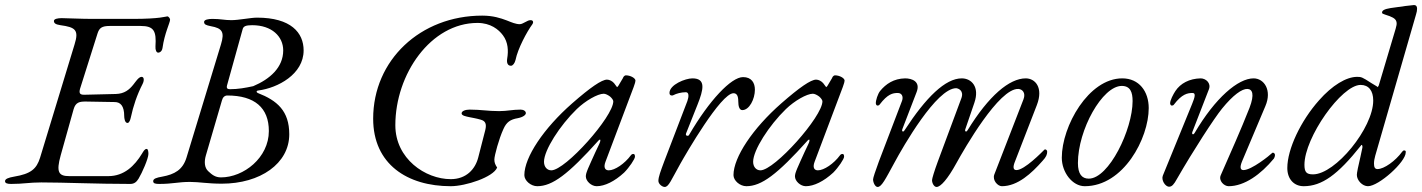

<svg xmlns="http://www.w3.org/2000/svg" viewBox="-52 -725 5644 762"><path d="M-8 5C42 5 63 -1 112 -1C205 -1 328 5 465 5C481 5 490 -3 498 -16C512 -39 537 -96 537 -114C537 -122 536 -134 530 -134C522 -134 517 -124 512 -116C482 -66 440 -26 378 -26H223C181 -26 170 -41 189 -109L240 -291C248 -320 265 -322 288 -322L403 -320C426 -320 441 -305 441 -264C441 -257 443 -237 454 -237C461 -237 465 -249 467 -258C477 -305 492 -349 514 -392C521 -406 520 -420 510 -420C498 -420 486 -400 477 -389C461 -369 442 -353 408 -352L284 -349C283 -349 282 -349 281 -349C263 -349 260 -357 268 -380L335 -592C342 -614 352 -622 384 -622H506C559 -622 569 -602 565 -541C564 -526 569 -516 576 -516C582 -516 591 -521 593 -535C601 -593 623 -635 623 -647C623 -652 617 -660 612 -660C607 -660 584 -650 475 -650H314C272 -650 208 -653 193 -653C177 -653 162 -650 162 -642C162 -633 168 -628 188 -625C247 -617 262 -606 244 -549L107 -99C93 -54 70 -35 4 -24C-19 -20 -32 -15 -32 -6C-32 2 -24 5 -8 5Z M580 5C634 5 654 -3 702 -3C739 -3 772 4 828 4C981 4 1096 -76 1096 -192C1096 -285 1048 -326 971 -356C966 -358 963 -365 974 -366C1050 -376 1153 -430 1153 -525C1153 -595 1103 -655 968 -655C943 -655 896 -645 866 -645C838 -645 824 -650 791 -650C775 -650 758 -647 758 -638C758 -628 765 -625 785 -621C830 -613 840 -598 825 -549L688 -99C673 -51 641 -33 592 -24C569 -20 556 -16 556 -6C556 3 564 5 580 5ZM861 -371C851 -371 846 -374 849 -386L911 -609C914 -621 924 -625 949 -625C1027 -625 1072 -580 1072 -525C1072 -457 1019 -411 953 -383C921 -376 892 -371 861 -371ZM825 -21C802 -21 789 -32 775 -45C759 -59 758 -84 765 -108L829 -327C832 -339 840 -346 850 -346C959 -346 1015 -297 1015 -205C1015 -99 915 -21 825 -21Z M1737 14C1796 14 1906 -22 1921 -60C1913 -72 1910 -80 1910 -92C1910 -107 1928 -174 1946 -213C1958 -240 1973 -251 2003 -256C2024 -260 2035 -269 2035 -276C2035 -284 2026 -290 2014 -290C1981 -290 1962 -284 1929 -284C1883 -284 1858 -290 1812 -290C1794 -290 1780 -284 1780 -275C1780 -266 1797 -263 1811 -260C1821 -258 1839 -255 1856 -250C1874 -245 1880 -234 1874 -209L1846 -100C1834 -53 1798 -14 1737 -14C1636 -14 1517 -95 1517 -228C1517 -431 1658 -634 1843 -634C1895 -634 1927 -608 1944 -585C1965 -557 1966 -523 1961 -493C1958 -475 1963 -464 1976 -464C1983 -464 1991 -474 1994 -487C2003 -532 2039 -599 2061 -629C2065 -634 2066 -645 2054 -645C2047 -645 2041 -642 2034 -638C2026 -634 2018 -629 2011 -629C1995 -629 1979 -636 1959 -644C1935 -653 1905 -663 1862 -663C1616 -663 1429 -486 1429 -254C1429 -73 1565 14 1737 14Z M2080 14C2140 14 2202 -32 2324 -168C2326 -170 2328 -171 2329 -171C2332 -171 2331 -163 2326 -153C2308 -116 2276 -44 2277 -44C2277 -44 2278 -45 2279 -48C2275 -40 2273 -31 2273 -25C2273 -6 2295 14 2316 14C2348 14 2387 -5 2425 -40C2445 -60 2468 -94 2468 -103C2468 -111 2466 -114 2461 -114C2458 -114 2454 -112 2452 -109C2427 -75 2388 -49 2364 -49C2348 -49 2343 -62 2351 -83L2463 -380C2468 -394 2470 -401 2470 -405C2470 -415 2450 -426 2432 -426C2428 -426 2424 -423 2420 -416C2421 -417 2422 -418 2422 -418C2422 -418 2417 -410 2403 -386C2401 -382 2399 -380 2397 -380C2396 -380 2403 -371 2385 -395C2378 -403 2367 -409 2357 -409C2336 -409 2291 -378 2219 -315C2106 -216 2029 -101 2029 -30C2029 -8 2055 14 2080 14ZM2136 -49C2119 -49 2107 -63 2107 -83C2107 -129 2170 -227 2237 -292C2271 -325 2320 -353 2344 -353C2351 -353 2361 -348 2369 -342C2376 -336 2382 -328 2382 -323C2382 -262 2192 -49 2136 -49Z M2586 17C2602 17 2612 -11 2648 -75C2670 -114 2809 -355 2859 -355C2873 -355 2878 -343 2878 -323C2878 -302 2883 -288 2894 -288C2922 -288 2944 -332 2944 -369C2944 -396 2931 -419 2897 -419C2850 -419 2763 -327 2683 -190C2682 -187 2679 -186 2676 -186C2672 -186 2668 -190 2671 -196L2716 -309C2740 -369 2751 -414 2696 -414C2668 -414 2605 -389 2605 -356C2605 -349 2609 -346 2614 -346C2617 -346 2619 -346 2622 -348C2631 -353 2651 -359 2670 -359C2683 -359 2682 -341 2676 -324L2584 -84C2570 -46 2561 -23 2561 -7C2561 5 2576 17 2586 17Z M2910 14C2970 14 3032 -32 3154 -168C3156 -170 3158 -171 3159 -171C3162 -171 3161 -163 3156 -153C3138 -116 3106 -44 3107 -44C3107 -44 3108 -45 3109 -48C3105 -40 3103 -31 3103 -25C3103 -6 3125 14 3146 14C3178 14 3217 -5 3255 -40C3275 -60 3298 -94 3298 -103C3298 -111 3296 -114 3291 -114C3288 -114 3284 -112 3282 -109C3257 -75 3218 -49 3194 -49C3178 -49 3173 -62 3181 -83L3293 -380C3298 -394 3300 -401 3300 -405C3300 -415 3280 -426 3262 -426C3258 -426 3254 -423 3250 -416C3251 -417 3252 -418 3252 -418C3252 -418 3247 -410 3233 -386C3231 -382 3229 -380 3227 -380C3226 -380 3233 -371 3215 -395C3208 -403 3197 -409 3187 -409C3166 -409 3121 -378 3049 -315C2936 -216 2859 -101 2859 -30C2859 -8 2885 14 2910 14ZM2966 -49C2949 -49 2937 -63 2937 -83C2937 -129 3000 -227 3067 -292C3101 -325 3150 -353 3174 -353C3181 -353 3191 -348 3199 -342C3206 -336 3212 -328 3212 -323C3212 -262 3022 -49 2966 -49Z M3431 17C3447 17 3462 -14 3497 -78C3533 -145 3665 -375 3743 -375C3752 -374 3775 -365 3763 -334L3670 -84C3656 -46 3647 -16 3647 -10C3647 2 3655 17 3665 17C3681 17 3709 -14 3744 -78C3775 -134 3913 -376 3990 -372C4005 -371 4020 -357 4010 -331L3894 -32C3886 -9 3908 14 3924 14C3987 14 4042 -37 4086 -87C4100 -102 4104 -112 4104 -123C4104 -128 4100 -132 4096 -132C4095 -132 4094 -132 4093 -131C4083 -121 4014 -50 3982 -50C3970 -50 3966 -60 3977 -86L4063 -308C4090 -378 4056 -414 4019 -414C3954 -414 3872 -345 3788 -208C3786 -205 3784 -203 3782 -203C3779 -203 3777 -206 3779 -212L3815 -317C3837 -381 3803 -414 3765 -414C3700 -414 3623 -339 3538 -208C3536 -205 3534 -203 3532 -203C3529 -203 3527 -206 3529 -212L3586 -360C3602 -402 3567 -414 3540 -414C3495 -413 3464 -392 3441 -364C3432 -353 3423 -326 3424 -314C3425 -308 3428 -306 3431 -306C3434 -306 3437 -307 3439 -310C3471 -352 3491 -356 3511 -356C3527 -356 3534 -342 3528 -325L3436 -84C3422 -46 3413 -19 3413 -13C3413 -1 3421 17 3431 17Z M4253 14C4407 14 4507 -176 4507 -296C4507 -362 4469 -414 4402 -414C4268 -414 4162 -224 4162 -99C4162 -41 4204 14 4253 14ZM4269 -16C4242 -16 4226 -34 4226 -78C4226 -210 4323 -384 4400 -384C4434 -384 4443 -359 4443 -324C4443 -211 4349 -16 4269 -16Z M4588 16C4599 16 4607 7 4619 -15C4684 -128 4767 -256 4798 -294C4842 -348 4877 -373 4899 -372C4918 -371 4928 -352 4907 -297C4872 -208 4832 -119 4793 -30C4783 -8 4806 14 4824 14C4887 14 4952 -33 5004 -96C5006 -99 5008 -105 5008 -110C5008 -115 5004 -119 5000 -119C4999 -119 4998 -119 4997 -118C4987 -108 4915 -50 4883 -50C4871 -50 4867 -60 4878 -86L4970 -304C4997 -367 4965 -414 4923 -414C4862 -414 4771 -337 4689 -197C4687 -194 4685 -192 4683 -192C4680 -192 4678 -195 4680 -201L4746 -371C4755 -395 4734 -414 4713 -414C4668 -413 4633 -394 4613 -364C4605 -352 4591 -326 4592 -314C4593 -308 4596 -306 4599 -306C4602 -306 4605 -307 4607 -310C4639 -352 4661 -356 4681 -356C4694 -356 4691 -341 4679 -312L4563 -28C4556 -11 4572 16 4588 16Z M5568 -668C5571 -677 5572 -684 5572 -691C5572 -700 5568 -705 5560 -705C5553 -705 5508 -699 5467 -693C5443 -689 5433 -684 5433 -675C5433 -671 5433 -671 5463 -661C5484 -653 5491 -645 5491 -631C5491 -627 5491 -627 5487 -611L5420 -386L5416 -379C5415 -381 5409 -384 5391 -395C5354 -419 5351 -420 5334 -420C5291 -420 5235 -386 5183 -327C5110 -245 5057 -133 5057 -58C5057 -15 5083 14 5122 14C5194 14 5257 -31 5349 -147C5350 -149 5351 -150 5352 -150C5354 -150 5356 -145 5355 -139C5353 -128 5342 -79 5337 -57C5334 -41 5333 -36 5333 -31C5333 -9 5355 14 5377 14C5420 14 5527 -82 5527 -120C5528 -125 5526 -128 5521 -128C5518 -128 5516 -127 5513 -123C5486 -86 5441 -54 5415 -54C5405 -54 5401 -61 5401 -76C5401 -86 5403 -96 5406 -107ZM5159 -33C5133 -33 5125 -42 5125 -71C5125 -179 5272 -388 5348 -388C5380 -388 5398 -365 5398 -326C5398 -217 5248 -33 5159 -33Z"/></svg>

Font: EB Garamond
Style: Italic
Weight: 400
Italic angle: -17.2°
Designer: Georg Duffner and Octavio Pardo
Foundry: Georg Duffner
Version: Version 1.000;PS 001.000;hotconv 1.0.88;makeotf.lib2.5.64775